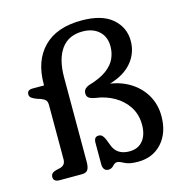

<svg xmlns="http://www.w3.org/2000/svg" viewBox="-107 -814 880 924"><g transform="rotate(-15 332.5 -352.0)"><path d="M633.5 -171.5Q633.5 -89 588.2 -38.5Q543 12 468 12Q425 12 402.8 -0.2Q380.5 -12.5 370.5 -12.5Q358.5 -13 347.5 -0.5Q336.5 12 320.5 12Q307.5 12 300.5 2.8Q293.5 -6.5 293.5 -21V-129.5Q293.5 -159 316.5 -159Q328 -159 335 -151.5Q342 -144 347 -132.5L359 -101.5Q378 -47 441.5 -47Q484.5 -47 508.5 -76Q532.5 -105 532.5 -155.5Q532.5 -206.5 507.8 -245Q483 -283.5 441.2 -307.5Q399.5 -331.5 348.5 -338Q324.5 -342.5 316 -350Q307.5 -357.5 307.5 -371Q307.5 -382 313.2 -390.2Q319 -398.5 335.5 -405.5Q394 -422.5 426 -446.5Q458 -470.5 470.8 -499.2Q483.5 -528 483.5 -558.5Q483.5 -607.5 452.8 -635.2Q422 -663 371.5 -663Q301 -663 265 -613Q229 -563 229 -471V-52Q229 -25.5 221.2 -12.8Q213.5 0 190.5 0H80.5Q50 0 50 -23.5Q50 -44.5 76 -51L95.5 -55.5Q124.5 -62 124.5 -92.5V-362Q124.5 -380 116.8 -387.8Q109 -395.5 94.5 -401L78.5 -406Q61.5 -412 51.5 -419Q41.5 -426 41.5 -437.5Q41.5 -460 68.5 -460H126V-468Q126 -583 191.2 -649.2Q256.5 -715.5 380.5 -715.5Q482 -715.5 533.2 -671Q584.5 -626.5 584.5 -559.5Q584.5 -499 546 -453Q507.5 -407 435 -386.5Q494 -377 538.8 -347.5Q583.5 -318 608.5 -272.8Q633.5 -227.5 633.5 -171.5Z"/></g></svg>

Font: Fraunces 9pt SuperSoft
Style: Regular
Weight: 400
Version: Version 1.000;[b76b70a41]